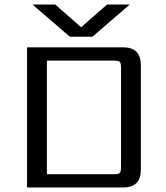

<svg xmlns="http://www.w3.org/2000/svg" viewBox="-20 -832 735 852"><path d="M390 -669H290L124 -812H225L340 -711L455 -812H556ZM517 -90V-532Q517 -552 511.5 -557.5Q506 -563 486 -563H188V-59H486Q506 -59 511.5 -64.5Q517 -70 517 -90ZM100 -622H526Q605 -622 605 -543V-79Q605 0 526 0H100Z"/></svg>

Font: Sarpanch
Style: Regular
Weight: 400
Designer: Manushi Parikh (Devanagari and Latin), Jyotish Sonowal (Devanagari)
Foundry: Indian Type Foundry
Version: Version 2.004;PS 1.0;hotconv 1.0.78;makeotf.lib2.5.61930; tt